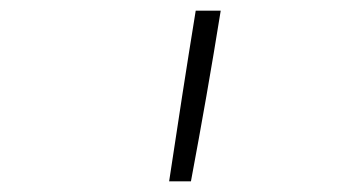

<svg xmlns="http://www.w3.org/2000/svg" viewBox="-20 -792 640 361"><path d="M298 -451Q310 -531 322.5 -611.5Q335 -692 348 -772H395Q382 -691 368 -611Q354 -531 339 -451Z"/></svg>

Font: Iosevka Curly XLtExObl
Style: Regular
Weight: 200
Width: 7
Italic angle: -9°
Monospace: yes
Designer: Belleve Invis
Foundry: Belleve Invis
Version: Version 11.0.1; ttfautohint (v1.8.3)